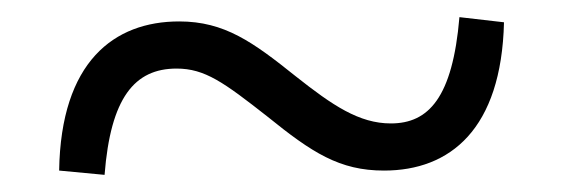

<svg xmlns="http://www.w3.org/2000/svg" viewBox="-20 -503 655 224"><path d="M325 -414C275 -454 242 -478 189 -478C113 -478 51 -431 49 -304L102 -299C109 -389 137 -423 186 -423C219 -423 241 -407 292 -367C344 -325 376 -304 428 -304C505 -304 565 -352 568 -477L516 -483C508 -389 480 -359 436 -359C399 -359 368 -380 325 -414Z"/></svg>

Font: Noto Serif CJK SC Black
Style: Regular
Weight: 900
Designer: Ryoko NISHIZUKA 西塚涼子 (kana & ideographs); Frank Grießhammer (Latin, Greek & Cyrillic); Wenlong ZHANG 张文龙 (bopomofo); San
Foundry: Adobe
Version: Version 2.001;hotconv 1.1.0;makeotfexe 2.6.0